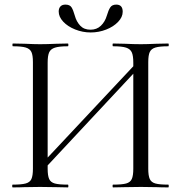

<svg xmlns="http://www.w3.org/2000/svg" viewBox="-20 -814 787 834"><path d="M148 -88 588 -557 604 -542 165 -72ZM35 -12Q73 -12 91.5 -17Q110 -22 116.5 -36.5Q123 -51 123 -81V-544Q123 -574 116.5 -588Q110 -602 92 -607.5Q74 -613 36 -613Q34 -613 34 -619Q34 -625 36 -625L87 -624Q129 -622 154 -622Q183 -622 227 -624L275 -625Q277 -625 277 -619Q277 -613 275 -613Q237 -613 218.5 -607Q200 -601 193.5 -586.5Q187 -572 187 -542V-81Q187 -51 193.5 -36.5Q200 -22 218 -17Q236 -12 275 -12Q277 -12 277 -6Q277 0 275 0Q244 0 226 -1L154 -2L85 -1Q67 0 35 0Q33 0 33 -6Q33 -12 35 -12ZM471 -12Q510 -12 528 -17Q546 -22 552.5 -36.5Q559 -51 559 -81V-542Q559 -572 552.5 -586.5Q546 -601 528 -607Q510 -613 471 -613Q469 -613 469 -619Q469 -625 471 -625L520 -624Q562 -622 592 -622Q617 -622 661 -624L711 -625Q713 -625 713 -619Q713 -613 711 -613Q673 -613 655 -607.5Q637 -602 630.5 -588Q624 -574 624 -544V-81Q624 -51 630.5 -36.5Q637 -22 655 -17Q673 -12 711 -12Q713 -12 713 -6Q713 0 711 0Q679 0 661 -1L592 -2L520 -1Q502 0 471 0Q469 0 469 -6Q469 -12 471 -12ZM444 -746Q451 -770 459 -782Q467 -794 485 -794Q513 -794 513 -763Q513 -740 493 -719Q473 -698 441 -685.5Q409 -673 374 -673Q339 -673 306.5 -686Q274 -699 254.5 -720Q235 -741 235 -764Q235 -778 242.5 -786Q250 -794 264 -794Q283 -794 290.5 -782.5Q298 -771 305 -746Q312 -720 328.5 -702.5Q345 -685 373 -685Q400 -685 418 -702Q436 -719 444 -746Z"/></svg>

Font: Cormorant SC
Style: Regular
Weight: 400
Designer: Christian Thalmann (Catharsis Fonts)
Foundry: Catharsis Fonts
Version: Version 4.000